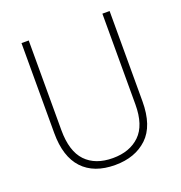

<svg xmlns="http://www.w3.org/2000/svg" viewBox="-130 -826 895 948"><g transform="rotate(-20 317.0 -352.0)"><path d="M549 -240Q549 -111 485 -50.5Q421 10 316 10Q205 10 145.5 -53.5Q86 -117 86 -241V-714H124V-243Q124 -132 174.5 -79Q225 -26 317 -26Q406 -26 458.5 -77Q511 -128 511 -237V-714H549Z"/></g></svg>

Font: Noto Sans Georgian SemiCondensed ExtraLight
Style: Regular
Weight: 200
Width: 4
Designer: Monotype Design Team, Akaki Razmadze
Foundry: Google LLC
Version: Version 2.005; ttfautohint (v1.8.4.7-5d5b)